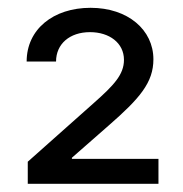

<svg xmlns="http://www.w3.org/2000/svg" viewBox="-20 -825 460 482"><path d="M49.7 -363.6H377.8V-426.1H160.5V-429L252.8 -509.9C331 -578.1 365.1 -617.9 365.1 -676.1C365.1 -750 301.1 -805.4 207.4 -805.4C113.6 -805.4 46.9 -751.4 46.9 -670.5H120.7C120.7 -714.5 154.8 -744.3 206 -744.3C254.3 -744.3 291.2 -717.3 291.2 -674.7C291.2 -637.8 265.6 -610.8 215.9 -566.8L49.7 -419Z"/></svg>

Font: Karasuma Gothic
Style: Regular
Weight: 400
Designer: Rasmus Andersson, Ryoko Nishizuka
Foundry: Genbu
Version: Version 1.00